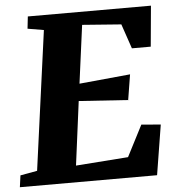

<svg xmlns="http://www.w3.org/2000/svg" viewBox="-63 -793 782 842"><g transform="rotate(-5 328.0 -371.5)"><path d="M-9.5 0 -2.5 -51.5 72 -65 155.5 -677.5 84.5 -689.5 90.5 -743H632.5L616 -564H533L496 -672.5L324.5 -685.5L290.5 -429.5L515 -451L497 -339.5L280.5 -354L244 -73L474.5 -90L545 -227L630 -220L594.5 0Z"/></g></svg>

Font: Merriweather Light 18pt Black
Style: Italic
Weight: 900
Italic angle: -7.8°
Version: Version 2.101